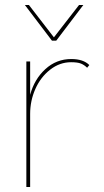

<svg xmlns="http://www.w3.org/2000/svg" viewBox="-20 -745 416 765"><path d="M264.2 -509.8Q312 -509.8 335.9 -485.8L327.1 -475.1Q315.9 -486.3 302.5 -491.7Q289.1 -497.1 263.2 -497.1Q217.8 -497.1 179.7 -467.3Q141.6 -437.5 120.8 -390.4Q100.1 -343.3 100.1 -291V0H85V-500H100.1V-367.2Q116.7 -429.2 160.6 -469.5Q204.6 -509.8 264.2 -509.8ZM79.1 -725.1H95.2L194.8 -596.2L294.9 -725.1H312L204.1 -583H187Z"/></svg>

Font: Human Sans Thin
Style: Regular
Weight: 100
Designer: Tim Radville
Foundry: Continuum
Version: Version 1.000;FEAKit 1.0